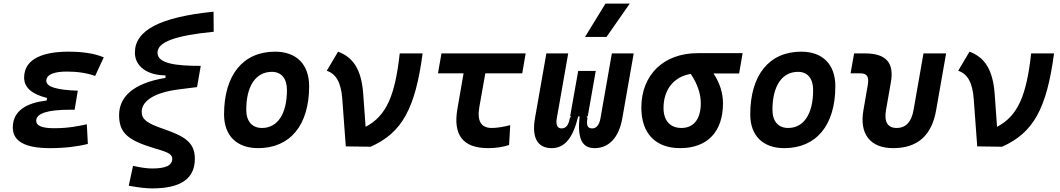

<svg xmlns="http://www.w3.org/2000/svg" viewBox="-20 -815 5899 1069"><path d="M258.3 9.8C341.8 9.8 413.6 0.5 469.2 -13.7L463.4 -123C418 -113.8 364.7 -101.1 281.7 -101.1C214.8 -101.1 181.6 -114.7 181.6 -142.6C181.6 -183.6 244.1 -204.1 370.1 -204.1H395.5L413.1 -310.1C293 -314 237.8 -332.5 237.8 -364.7C237.8 -402.3 285.6 -416.5 352.1 -416.5C411.6 -416.5 463.4 -408.7 509.8 -392.1L557.6 -495.6C507.3 -517.1 442.4 -527.3 360.8 -527.3C229 -527.3 114.3 -492.2 114.3 -382.8C114.3 -328.1 156.7 -290.5 242.2 -269.5L239.7 -255.4C132.3 -242.7 51.3 -201.7 51.3 -105C51.3 -27.8 120.1 9.8 258.3 9.8Z M827.6 233.9C985.4 233.9 1064.9 180.7 1064.9 68.8C1064.9 -24.4 1004.9 -57.1 888.7 -97.7C798.3 -128.9 769 -149.9 769 -192.4C769 -243.7 821.3 -296.9 972.2 -316.9L1077.1 -330.1L1097.7 -448.2C958.5 -448.2 856.9 -460.9 856.9 -521.5C856.9 -581.1 955.6 -617.2 1169.9 -638.2L1168.9 -750C871.1 -719.7 731 -646.5 731 -522C731 -446.3 799.3 -395.5 901.4 -395.5V-381.3C715.8 -351.1 643.1 -271 643.1 -174.3C643.1 -75.7 690.4 -34.7 837.4 9.8C899.9 28.8 939 38.1 939 68.8C939 108.4 897.9 123 827.6 123C797.4 123 767.1 118.7 720.7 108.4L696.8 219.2C755.4 229.5 793 233.9 827.6 233.9Z M1417 9.8C1595.7 9.8 1701.2 -118.2 1701.2 -335C1701.2 -456.1 1630.9 -527.3 1511.7 -527.3C1333 -527.3 1227.5 -397.5 1227.5 -177.7C1227.5 -60.1 1297.9 9.8 1417 9.8ZM1438.5 -102.5C1383.3 -102.5 1351.1 -140.1 1351.1 -203.6C1351.1 -336.4 1404.3 -415 1493.7 -415C1546.9 -415 1577.6 -377.4 1577.6 -314C1577.6 -181.2 1525.9 -102.5 1438.5 -102.5Z M1905.3 0 2043.5 2C2218.3 -75.7 2292 -210 2333 -517.6H2205.6C2179.7 -284.7 2132.8 -170.4 2015.6 -108.9L2002.4 -291.5C1992.2 -431.2 1944.8 -496.1 1862.3 -527.3L1799.3 -420.9C1849.1 -404.8 1878.9 -358.9 1885.7 -264.2Z M2697.8 9.8C2740.2 9.8 2778.8 3.9 2814.5 -7.8L2820.8 -118.2C2779.8 -107.9 2745.6 -102.5 2718.3 -102.5C2658.2 -102.5 2635.3 -141.1 2648.9 -219.7L2682.1 -406.7H2887.7L2906.7 -517.6H2438L2418.5 -406.7H2561L2526.9 -210C2501 -63 2557.6 9.8 2697.8 9.8Z M3290.5 9.8C3371.1 9.8 3426.3 -50.3 3444.8 -156.2L3508.3 -517.6H3386.7L3323.2 -156.2C3316.9 -120.6 3301.3 -100.1 3277.8 -100.1C3252 -100.1 3243.2 -115.2 3251 -158.2L3245.6 -167H3252.4L3296.9 -419.9H3199.2L3154.3 -167H3161.1L3152.8 -158.2C3145.5 -115.7 3129.4 -100.1 3106.4 -100.1C3083 -100.1 3073.7 -120.6 3080.1 -156.2L3143.6 -517.6H3022L2958.5 -156.2C2939.9 -50.3 2971.7 9.8 3051.3 9.8C3122.6 9.8 3169.4 -43.5 3199.2 -167H3207C3193.8 -43.5 3220.2 9.8 3290.5 9.8ZM3237.3 -609.4H3356.9L3486.3 -794.9H3351.1Z M3767.1 9.8C3918.5 9.8 4005.4 -81.5 4005.4 -240.2C4005.4 -295.4 3988.3 -352.5 3952.6 -405.8H4095.2L4114.7 -519H3863.8C3675.3 -519 3550.8 -398.4 3550.8 -215.8C3550.8 -72.3 3629.4 9.8 3767.1 9.8ZM3825.7 -403.3C3864.7 -347.2 3881.8 -289.6 3881.8 -240.2C3881.8 -152.8 3842.8 -102.5 3774.4 -102.5C3710.9 -102.5 3674.3 -143.6 3674.3 -213.9C3674.3 -317.4 3733.4 -388.7 3825.7 -403.3Z M4346.7 9.8C4525.4 9.8 4630.9 -118.2 4630.9 -335C4630.9 -456.1 4560.5 -527.3 4441.4 -527.3C4262.7 -527.3 4157.2 -397.5 4157.2 -177.7C4157.2 -60.1 4227.5 9.8 4346.7 9.8ZM4368.2 -102.5C4313 -102.5 4280.8 -140.1 4280.8 -203.6C4280.8 -336.4 4334 -415 4423.3 -415C4476.6 -415 4507.3 -377.4 4507.3 -314C4507.3 -181.2 4455.6 -102.5 4368.2 -102.5Z M4952.6 9.8C5087.9 9.8 5167 -59.6 5191.9 -200.2L5247.6 -517.6H5121.6L5066.4 -202.6C5054.7 -136.2 5023.9 -102.5 4972.2 -102.5C4922.4 -102.5 4901.4 -136.2 4913.1 -202.6L4939.9 -355.5C4960 -465.3 4913.6 -517.6 4796.4 -517.6H4735.4L4715.8 -406.7H4768.6C4808.6 -406.7 4819.8 -388.7 4811 -338.4L4787.1 -200.2C4764.2 -68.4 4825.7 9.8 4952.6 9.8Z M5420.9 0 5559.1 2C5733.9 -75.7 5807.6 -210 5848.6 -517.6H5721.2C5695.3 -284.7 5648.4 -170.4 5531.2 -108.9L5518.1 -291.5C5507.8 -431.2 5460.4 -496.1 5377.9 -527.3L5314.9 -420.9C5364.7 -404.8 5394.5 -358.9 5401.4 -264.2Z"/></svg>

Font: Cascadia Mono SemiBold
Style: Italic
Weight: 600
Italic angle: -10°
Monospace: yes
Designer: Aaron Bell
Foundry: Saja Typeworks
Version: Version 2404.023